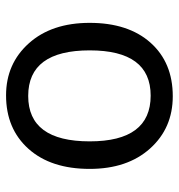

<svg xmlns="http://www.w3.org/2000/svg" viewBox="2 -588 596 640"><g transform="rotate(90 300.0 -268.0)"><path d="M297.9 9.8Q192.4 9.8 124.3 -66.2Q56.2 -142.1 56.2 -269Q56.2 -397.5 122.3 -471.7Q188.5 -545.9 300.8 -545.9Q407.2 -545.9 475.1 -470.2Q543 -394.5 543 -269Q543 -139.6 476.1 -64.9Q409.2 9.8 297.9 9.8ZM299.8 -64Q451.2 -64 451.2 -269Q451.2 -472.2 298.8 -472.2Q147.9 -472.2 147.9 -269Q147.9 -64 299.8 -64Z"/></g></svg>

Font: Droid Sans Mono
Style: Regular
Weight: 400
Monospace: yes
Foundry: Ascender Corporation
Version: Version 1.00 build 112